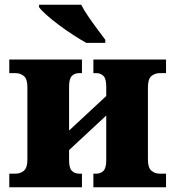

<svg xmlns="http://www.w3.org/2000/svg" viewBox="-20 -786 736 806"><path d="M19 0V-57H45Q66 -57 80.5 -69.5Q95 -82 95 -116V-420Q95 -454 80.5 -466.5Q66 -479 45 -479H19V-536H324V-479H312Q293 -479 281.5 -467Q270 -455 270 -423V-238L426 -383V-423Q426 -455 414.5 -467Q403 -479 384 -479H372V-536H677V-479H651Q630 -479 615.5 -466.5Q601 -454 601 -420V-116Q601 -82 615.5 -69.5Q630 -57 651 -57H677V0H372V-57H384Q403 -57 414.5 -69Q426 -81 426 -113V-301L270 -156V-113Q270 -81 281.5 -69Q293 -57 312 -57H324V0ZM342 -606Q317 -620 287 -639.5Q257 -659 227.5 -681Q198 -703 175.5 -723Q153 -743 144 -756V-766H321Q332 -744 350.5 -717Q369 -690 388.5 -664Q408 -638 422 -619V-606Z"/></svg>

Font: Noto Serif ExtraBold
Style: Regular
Weight: 800
Designer: Monotype Design Team
Foundry: Monotype Imaging Inc.
Version: Version 2.014